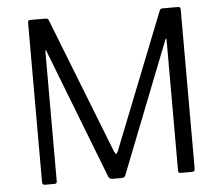

<svg xmlns="http://www.w3.org/2000/svg" viewBox="-52 -801 1000 861"><g transform="rotate(-5 447.5 -371.0)"><path d="M104 -13V-730Q104 -737 106.5 -739.5Q109 -742 115 -742H182Q189 -742 192.5 -740Q196 -738 198 -732L438 -120Q443 -110 446 -110Q449 -110 454 -120L696 -731Q699 -742 709 -742H781Q791 -742 791 -730V-13Q791 0 778 0H728Q721 0 718.5 -2.5Q716 -5 716 -12V-602Q716 -606 714 -605.5Q712 -605 711 -602L479 -12Q475 0 462 0H422Q414 0 409.5 -2.5Q405 -5 402 -11L175 -596Q174 -601 172 -601Q170 -601 170 -596V-11Q170 -5 167.5 -2.5Q165 0 158 0H116Q104 0 104 -13Z"/></g></svg>

Font: Libre Franklin Light
Style: Regular
Weight: 300
Designer: Pablo Impallari, Rodrigo Fuenzalida
Foundry: Impallari Type
Version: Version 1.002; ttfautohint (v1.5)